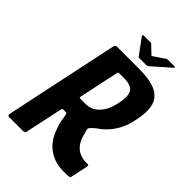

<svg xmlns="http://www.w3.org/2000/svg" viewBox="-236 -920 1025 1025"><g transform="rotate(45 276.5 -408.0)"><path d="M28 0Q23 0 20 -3.5Q17 -7 18 -12L155 -660Q158 -673 171 -673H340Q418 -673 463 -652.5Q508 -632 521 -587Q534 -542 517 -465Q507 -411 477 -364Q447 -317 399 -286Q383 -273 373.5 -262Q364 -251 373 -234Q377 -215 383 -197.5Q389 -180 398.5 -166Q408 -152 420 -142Q434 -131 452.5 -125Q471 -119 498 -119Q508 -119 509.5 -117Q511 -115 509 -104L489 -12Q489 -6 486 -4Q483 -2 473 -1Q463 0 439 0Q398 0 366.5 -12Q335 -24 311 -45Q289 -64 274 -90.5Q259 -117 249 -148Q239 -179 235 -213Q234 -215 232.5 -224Q231 -233 226 -233H203Q200 -233 198 -230Q196 -227 194 -218L150 -12Q147 0 133 0ZM221 -346Q220 -338 228 -338H267Q312 -338 344 -371.5Q376 -405 388 -464Q399 -513 392.5 -538Q386 -563 366.5 -572Q347 -581 316 -581H278Q274 -581 272.5 -580Q271 -579 269 -572ZM296 -714Q290 -714 289 -718L223 -808Q222 -810 223.5 -813Q225 -816 229 -816H282Q287 -816 289 -812L331 -772Q334 -767 341 -772L400 -812Q405 -816 409 -816H462Q467 -816 467 -813Q467 -810 464 -808L362 -718Q358 -714 353 -714Z"/></g></svg>

Font: Glory
Style: Bold Italic
Weight: 700
Italic angle: -12°
Version: Version 1.011